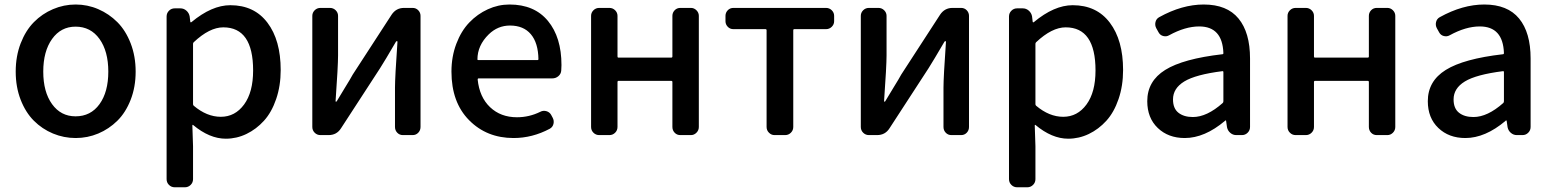

<svg xmlns="http://www.w3.org/2000/svg" viewBox="-20 -584 6712 830"><path d="M47.9 -274.4Q47.9 -340.8 69.3 -396.5Q90.8 -452.1 126.5 -488.3Q162.1 -524.4 209 -544.4Q255.9 -564.5 307.1 -564.5Q358.4 -564.5 404.8 -544.4Q451.2 -524.4 487.3 -488.3Q523.4 -452.1 544.9 -396.5Q566.4 -340.8 566.4 -274.4Q566.4 -208 544.9 -152.8Q523.4 -97.7 487.3 -62Q451.2 -26.4 404.8 -6.8Q358.4 12.7 307.1 12.7Q255.9 12.7 209 -6.8Q162.1 -26.4 126.5 -62Q90.8 -97.7 69.3 -152.8Q47.9 -208 47.9 -274.4ZM306.6 -81.1Q372.1 -81.1 410.2 -133.8Q448.2 -186.5 448.2 -274.4Q448.2 -362.3 410.2 -415.5Q372.1 -468.8 306.6 -468.8Q243.2 -468.8 205.1 -415.5Q167 -362.3 167 -274.4Q167 -186.5 205.1 -133.8Q243.2 -81.1 306.6 -81.1Z M735.4 225.6Q720.7 225.6 710.4 215.3Q700.2 205.1 700.2 190.4V-512.7Q700.2 -527.3 710.4 -537.6Q720.7 -547.9 735.4 -547.9H759.8Q774.4 -547.9 785.6 -538.1Q796.9 -528.3 799.8 -513.7L802.7 -489.3Q803.7 -487.3 805.2 -487.3Q806.6 -487.3 807.6 -488.3Q895.5 -561.5 975.6 -561.5Q1079.1 -561.5 1136.2 -485.8Q1193.4 -410.2 1193.4 -281.2Q1193.4 -212.9 1173.8 -155.8Q1154.3 -98.6 1121.1 -62Q1087.9 -25.4 1045.4 -4.9Q1002.9 15.6 956.1 15.6Q885.7 15.6 814.5 -43.9Q813.5 -44.9 812.5 -43.9Q811.5 -43 811.5 -42L814.5 47.9V190.4Q814.5 205.1 804.2 215.3Q793.9 225.6 779.3 225.6ZM934.6 -79.1Q996.1 -79.1 1035.2 -132.3Q1074.2 -185.5 1074.2 -279.3Q1074.2 -465.8 945.3 -465.8Q885.7 -465.8 817.4 -401.4Q814.5 -398.4 814.5 -394.5V-133.8Q814.5 -129.9 817.4 -127Q874 -79.1 934.6 -79.1Z M1365.2 0Q1350.6 0 1340.3 -10.3Q1330.1 -20.5 1330.1 -35.2V-515.6Q1330.1 -529.3 1340.3 -539.6Q1350.6 -549.8 1365.2 -549.8H1406.2Q1420.9 -549.8 1431.2 -539.6Q1441.4 -529.3 1441.4 -515.6V-344.7Q1441.4 -298.8 1430.7 -147.5Q1429.7 -144.5 1432.6 -144.5Q1435.5 -144.5 1436.5 -147.5Q1445.3 -163.1 1470.7 -204.1Q1496.1 -245.1 1504.9 -261.7L1672.9 -520.5Q1692.4 -549.8 1726.6 -549.8H1763.7Q1778.3 -549.8 1788.1 -539.6Q1797.9 -529.3 1797.9 -515.6V-35.2Q1797.9 -20.5 1788.1 -10.3Q1778.3 0 1763.7 0H1721.7Q1707 0 1697.3 -10.3Q1687.5 -20.5 1687.5 -35.2V-205.1Q1687.5 -250 1698.2 -403.3Q1698.2 -406.2 1695.8 -406.2Q1693.4 -406.2 1691.4 -403.3Q1643.6 -321.3 1623 -289.1L1454.1 -29.3Q1435.5 0 1400.4 0Z M2200.2 12.7Q2084 12.7 2007.8 -64.5Q1931.6 -141.6 1931.6 -274.4Q1931.6 -338.9 1952.6 -394.5Q1973.6 -450.2 2008.8 -486.8Q2043.9 -523.4 2088.9 -543.9Q2133.8 -564.5 2182.6 -564.5Q2290 -564.5 2348.6 -493.7Q2407.2 -422.9 2407.2 -302.7Q2407.2 -291 2406.2 -279.3Q2405.3 -264.6 2394 -254.9Q2382.8 -245.1 2367.2 -245.1H2048.8Q2044.9 -245.1 2044.9 -240.2Q2052.7 -164.1 2098.6 -120.6Q2144.5 -77.1 2214.8 -77.1Q2267.6 -77.1 2315.4 -100.6Q2328.1 -107.4 2341.8 -103.5Q2355.5 -99.6 2362.3 -87.9L2369.1 -75.2Q2376 -62.5 2372.6 -48.3Q2369.1 -34.2 2356.4 -27.3Q2281.2 12.7 2200.2 12.7ZM2043.9 -327.1Q2043.9 -324.2 2047.9 -324.2H2303.7Q2307.6 -324.2 2307.6 -328.1Q2307.6 -328.1 2307.6 -328.1Q2306.6 -398.4 2274.9 -436Q2243.2 -473.6 2184.6 -473.6Q2131.8 -473.6 2092.8 -435.5Q2043.9 -387.7 2043.9 -327.1Z M2570.3 0Q2555.7 0 2545.4 -10.3Q2535.2 -20.5 2535.2 -35.2V-515.6Q2535.2 -529.3 2545.4 -539.6Q2555.7 -549.8 2570.3 -549.8H2614.3Q2628.9 -549.8 2639.2 -539.6Q2649.4 -529.3 2649.4 -515.6V-339.8Q2649.4 -335 2653.3 -335H2881.8Q2886.7 -335 2886.7 -339.8V-515.6Q2886.7 -529.3 2896.5 -539.6Q2906.2 -549.8 2920.9 -549.8H2966.8Q2980.5 -549.8 2990.7 -539.6Q3001 -529.3 3001 -515.6V-35.2Q3001 -20.5 2990.7 -10.3Q2980.5 0 2966.8 0H2920.9Q2906.2 0 2896.5 -10.3Q2886.7 -20.5 2886.7 -35.2V-229.5Q2886.7 -234.4 2881.8 -234.4H2653.3Q2649.4 -234.4 2649.4 -229.5V-35.2Q2649.4 -20.5 2639.2 -10.3Q2628.9 0 2614.3 0Z M3328.1 0Q3314.5 0 3304.2 -10.3Q3293.9 -20.5 3293.9 -35.2V-453.1Q3293.9 -458 3289.1 -458H3150.4Q3135.7 -458 3126 -468.3Q3116.2 -478.5 3116.2 -492.2V-515.6Q3116.2 -529.3 3126 -539.6Q3135.7 -549.8 3150.4 -549.8H3550.8Q3565.4 -549.8 3575.7 -539.6Q3585.9 -529.3 3585.9 -515.6V-492.2Q3585.9 -478.5 3575.7 -468.3Q3565.4 -458 3550.8 -458H3413.1Q3409.2 -458 3409.2 -453.1V-35.2Q3409.2 -20.5 3398.9 -10.3Q3388.7 0 3374 0Z M3736.3 0Q3721.7 0 3711.4 -10.3Q3701.2 -20.5 3701.2 -35.2V-515.6Q3701.2 -529.3 3711.4 -539.6Q3721.7 -549.8 3736.3 -549.8H3777.3Q3792 -549.8 3802.2 -539.6Q3812.5 -529.3 3812.5 -515.6V-344.7Q3812.5 -298.8 3801.8 -147.5Q3800.8 -144.5 3803.7 -144.5Q3806.6 -144.5 3807.6 -147.5Q3816.4 -163.1 3841.8 -204.1Q3867.2 -245.1 3876 -261.7L4043.9 -520.5Q4063.5 -549.8 4097.7 -549.8H4134.8Q4149.4 -549.8 4159.2 -539.6Q4168.9 -529.3 4168.9 -515.6V-35.2Q4168.9 -20.5 4159.2 -10.3Q4149.4 0 4134.8 0H4092.8Q4078.1 0 4068.4 -10.3Q4058.6 -20.5 4058.6 -35.2V-205.1Q4058.6 -250 4069.3 -403.3Q4069.3 -406.2 4066.9 -406.2Q4064.5 -406.2 4062.5 -403.3Q4014.6 -321.3 3994.1 -289.1L3825.2 -29.3Q3806.6 0 3771.5 0Z M4377 225.6Q4362.3 225.6 4352.1 215.3Q4341.8 205.1 4341.8 190.4V-512.7Q4341.8 -527.3 4352.1 -537.6Q4362.3 -547.9 4377 -547.9H4401.4Q4416 -547.9 4427.2 -538.1Q4438.5 -528.3 4441.4 -513.7L4444.3 -489.3Q4445.3 -487.3 4446.8 -487.3Q4448.2 -487.3 4449.2 -488.3Q4537.1 -561.5 4617.2 -561.5Q4720.7 -561.5 4777.8 -485.8Q4835 -410.2 4835 -281.2Q4835 -212.9 4815.4 -155.8Q4795.9 -98.6 4762.7 -62Q4729.5 -25.4 4687 -4.9Q4644.5 15.6 4597.7 15.6Q4527.3 15.6 4456.1 -43.9Q4455.1 -44.9 4454.1 -43.9Q4453.1 -43 4453.1 -42L4456.1 47.9V190.4Q4456.1 205.1 4445.8 215.3Q4435.5 225.6 4420.9 225.6ZM4576.2 -79.1Q4637.7 -79.1 4676.8 -132.3Q4715.8 -185.5 4715.8 -279.3Q4715.8 -465.8 4586.9 -465.8Q4527.3 -465.8 4459 -401.4Q4456.1 -398.4 4456.1 -394.5V-133.8Q4456.1 -129.9 4459 -127Q4515.6 -79.1 4576.2 -79.1Z M5101.6 12.7Q5030.3 12.7 4984.9 -30.8Q4939.5 -74.2 4939.5 -146.5Q4939.5 -233.4 5017.1 -281.7Q5094.7 -330.1 5264.6 -349.6Q5268.6 -349.6 5268.6 -354.5Q5264.6 -469.7 5164.1 -469.7Q5103.5 -469.7 5034.2 -431.6Q5022.5 -424.8 5008.8 -428.2Q4995.1 -431.6 4988.3 -444.3L4978.5 -461.9Q4971.7 -474.6 4975.1 -488.8Q4978.5 -502.9 4991.2 -509.8Q5089.8 -564.5 5183.6 -564.5Q5284.2 -564.5 5334 -503.9Q5383.8 -443.4 5383.8 -331.1V-35.2Q5383.8 -20.5 5373.5 -10.3Q5363.3 0 5348.6 0H5324.2Q5309.6 0 5298.3 -9.8Q5287.1 -19.5 5284.2 -34.2L5280.3 -61.5Q5279.3 -63.5 5277.8 -63.5Q5276.4 -63.5 5275.4 -61.5Q5187.5 12.7 5101.6 12.7ZM5136.7 -78.1Q5197.3 -78.1 5265.6 -138.7Q5268.6 -141.6 5268.6 -146.5V-272.5Q5268.6 -276.4 5265.6 -276.4Q5264.6 -276.4 5264.6 -276.4Q5148.4 -261.7 5099.6 -231.9Q5050.8 -202.1 5050.8 -154.3Q5050.8 -115.2 5074.2 -96.7Q5097.7 -78.1 5136.7 -78.1Z M5581.1 0Q5566.4 0 5556.2 -10.3Q5545.9 -20.5 5545.9 -35.2V-515.6Q5545.9 -529.3 5556.2 -539.6Q5566.4 -549.8 5581.1 -549.8H5625Q5639.6 -549.8 5649.9 -539.6Q5660.2 -529.3 5660.2 -515.6V-339.8Q5660.2 -335 5664.1 -335H5892.6Q5897.5 -335 5897.5 -339.8V-515.6Q5897.5 -529.3 5907.2 -539.6Q5917 -549.8 5931.6 -549.8H5977.5Q5991.2 -549.8 6001.5 -539.6Q6011.7 -529.3 6011.7 -515.6V-35.2Q6011.7 -20.5 6001.5 -10.3Q5991.2 0 5977.5 0H5931.6Q5917 0 5907.2 -10.3Q5897.5 -20.5 5897.5 -35.2V-229.5Q5897.5 -234.4 5892.6 -234.4H5664.1Q5660.2 -234.4 5660.2 -229.5V-35.2Q5660.2 -20.5 5649.9 -10.3Q5639.6 0 5625 0Z M6314.5 12.7Q6243.2 12.7 6197.8 -30.8Q6152.3 -74.2 6152.3 -146.5Q6152.3 -233.4 6230 -281.7Q6307.6 -330.1 6477.5 -349.6Q6481.4 -349.6 6481.4 -354.5Q6477.5 -469.7 6377 -469.7Q6316.4 -469.7 6247.1 -431.6Q6235.4 -424.8 6221.7 -428.2Q6208 -431.6 6201.2 -444.3L6191.4 -461.9Q6184.6 -474.6 6188 -488.8Q6191.4 -502.9 6204.1 -509.8Q6302.7 -564.5 6396.5 -564.5Q6497.1 -564.5 6546.9 -503.9Q6596.7 -443.4 6596.7 -331.1V-35.2Q6596.7 -20.5 6586.4 -10.3Q6576.2 0 6561.5 0H6537.1Q6522.5 0 6511.2 -9.8Q6500 -19.5 6497.1 -34.2L6493.2 -61.5Q6492.2 -63.5 6490.7 -63.5Q6489.3 -63.5 6488.3 -61.5Q6400.4 12.7 6314.5 12.7ZM6349.6 -78.1Q6410.2 -78.1 6478.5 -138.7Q6481.4 -141.6 6481.4 -146.5V-272.5Q6481.4 -276.4 6478.5 -276.4Q6477.5 -276.4 6477.5 -276.4Q6361.3 -261.7 6312.5 -231.9Q6263.7 -202.1 6263.7 -154.3Q6263.7 -115.2 6287.1 -96.7Q6310.5 -78.1 6349.6 -78.1Z"/></svg>

Font: Gen Jyuu GothicL Medium
Style: Regular
Weight: 500
Designer: [Source Han Sans]
Ryoko NISHIZUKA  (kana & ideographs); Paul D. Hunt (Latin, Greek & Cyrillic); Wenlong ZHANG  (bopomofo
Version: Version 1.002.20150607